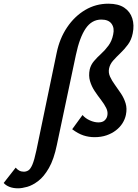

<svg xmlns="http://www.w3.org/2000/svg" viewBox="-190 -731 750 1040"><path d="M-92 289Q-119 289 -139 281Q-159 273 -170 260L-105 177Q-97 187 -86 193Q-75 199 -61 199Q-48 199 -36.5 192Q-25 185 -14.5 160.5Q-4 136 7 84L117 -445Q133 -523 173.5 -583Q214 -643 271.5 -677Q329 -711 397 -711Q451 -711 483 -689.5Q515 -668 526.5 -631.5Q538 -595 529 -551Q522 -515 503 -489.5Q484 -464 462.5 -443.5Q441 -423 423.5 -403.5Q406 -384 401 -361Q396 -338 406 -316Q416 -294 432.5 -271.5Q449 -249 465.5 -224Q482 -199 490.5 -171Q499 -143 492 -109Q487 -85 473.5 -63.5Q460 -42 438 -25Q416 -8 387 2Q358 12 322 12Q291 12 262 2.5Q233 -7 201 -31L257 -108Q272 -90 296.5 -79Q321 -68 343 -68Q365 -68 376.5 -78.5Q388 -89 391 -103Q396 -124 385.5 -145.5Q375 -167 357.5 -189.5Q340 -212 323 -237.5Q306 -263 297.5 -292Q289 -321 296 -355Q302 -380 319 -400Q336 -420 357.5 -439.5Q379 -459 397.5 -484Q416 -509 423 -544Q431 -579 414.5 -602Q398 -625 359 -625Q307 -625 274 -576.5Q241 -528 221 -433L118 54Q102 132 75 179Q48 226 17 249.5Q-14 273 -42.5 281Q-71 289 -92 289Z"/></svg>

Font: Ysabeau Office
Style: Bold Italic
Weight: 700
Italic angle: -12°
Designer: Christian Thalmann (Catharsis Fonts)
Version: Version 2.001;gftools[0.9.30]; featfreeze: tnum,lnum,ss02